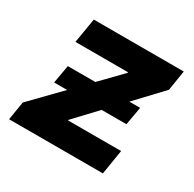

<svg xmlns="http://www.w3.org/2000/svg" viewBox="-125 -679 824 814"><g transform="rotate(30 287.0 -272.5)"><path d="M13.1 0 27.7 -90.2 164.1 -230.5H100.5L116.1 -319.6H250.7L349.1 -420.8L350.5 -424.7H92.7L112.9 -545.5H553.3L537.6 -447.1L417.3 -319.6H470.2L454.5 -230.5H333.1L233.3 -124.6L231.9 -120.7H491.8L472.3 0Z"/></g></svg>

Font: Inter P
Style: Bold Italic
Weight: 700
Italic angle: 9.39999°
Designer: Rasmus Andersson
Foundry: rsms
Version: Version 3.018;git-588b23468